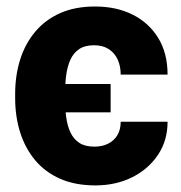

<svg xmlns="http://www.w3.org/2000/svg" viewBox="-20 -558 555 588"><path d="M318.8 -300.8V-213.9H140.6V-300.8ZM269 -108.9Q293.5 -108.9 311.5 -118.2Q329.6 -127.4 339.6 -144.3Q349.6 -161.1 349.6 -185.1H493.2Q493.2 -127.4 463.6 -83.5Q434.1 -39.6 384.3 -14.9Q334.5 9.8 272 9.8Q210.4 9.8 164.3 -10.5Q118.2 -30.8 87.6 -67.4Q57.1 -104 41.7 -152.6Q26.4 -201.2 26.4 -257.8V-270.5Q26.4 -326.7 41.7 -375.5Q57.1 -424.3 87.9 -460.9Q118.7 -497.6 164.3 -517.8Q210 -538.1 271 -538.1Q336.4 -538.1 386.2 -513.2Q436 -488.3 464.6 -441.7Q493.2 -395 493.2 -329.6H349.6Q349.6 -355 340.6 -375.2Q331.5 -395.5 313.2 -407.5Q294.9 -419.4 268.1 -419.4Q239.7 -419.4 222.2 -407.5Q204.6 -395.5 195.3 -374.5Q186 -353.5 182.6 -326.9Q179.2 -300.3 179.2 -270.5V-257.8Q179.2 -227.5 182.6 -200.4Q186 -173.3 195.6 -152.8Q205.1 -132.3 222.7 -120.6Q240.2 -108.9 269 -108.9Z"/></svg>

Font: Roboto ExtraBold
Style: Regular
Weight: 800
Designer: Christian Robertson
Foundry: Google
Version: Version 3.009; 2024